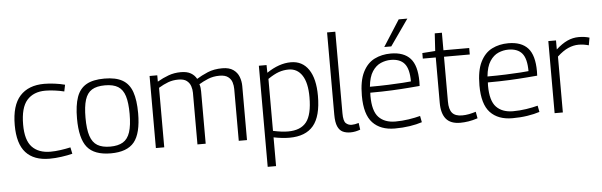

<svg xmlns="http://www.w3.org/2000/svg" viewBox="-57 -998 4440 1417"><g transform="rotate(-5 2163.0 -290.0)"><path d="M41 -259Q41 -405 104 -474.5Q167 -544 284 -544Q320 -544 362 -538.5Q404 -533 437 -524L427 -475Q395 -483 357.5 -488Q320 -493 288 -493Q200 -493 151.5 -438Q103 -383 103 -257Q103 -142 151 -91.5Q199 -41 288 -41Q321 -41 361 -46.5Q401 -52 436 -60L446 -12Q411 -3 364.5 3.5Q318 10 276 10Q160 10 100.5 -55.5Q41 -121 41 -259Z M503 -268Q503 -365 524.5 -426Q546 -487 595.5 -515.5Q645 -544 730 -544Q814 -544 863.5 -515.5Q913 -487 934.5 -426Q956 -365 956 -268Q956 -119 903.5 -54.5Q851 10 730 10Q608 10 555.5 -54.5Q503 -119 503 -268ZM566 -268Q566 -183 582.5 -133Q599 -83 635 -61.5Q671 -40 730 -40Q788 -40 824 -61.5Q860 -83 876.5 -133Q893 -183 893 -268Q893 -351 877.5 -400.5Q862 -450 826.5 -472Q791 -494 730 -494Q668 -494 632.5 -472Q597 -450 581.5 -400.5Q566 -351 566 -268Z M1064 0V-534H1121V-487Q1162 -511 1204.5 -526.5Q1247 -542 1296 -542Q1342 -542 1370 -525.5Q1398 -509 1412 -482Q1447 -504 1494 -524Q1541 -544 1603 -544Q1654 -544 1684 -523Q1714 -502 1726.5 -469Q1739 -436 1739 -400V0H1678V-384Q1678 -409 1670.5 -433.5Q1663 -458 1641 -474.5Q1619 -491 1578 -491Q1531 -491 1492.5 -475Q1454 -459 1425 -441Q1430 -428 1431.5 -414Q1433 -400 1433 -387V0H1372V-383Q1372 -407 1364 -431.5Q1356 -456 1335 -472.5Q1314 -489 1273 -489Q1232 -489 1197 -476Q1162 -463 1126 -441V0Z M1874 210V-539H1931L1932 -482Q2024 -544 2111 -544Q2196 -544 2242.5 -475.5Q2289 -407 2289 -280Q2289 -129 2231 -59.5Q2173 10 2053 10Q2001 10 1936 -3V210ZM2047 -37Q2140 -37 2183 -91.5Q2226 -146 2226 -276Q2226 -382 2190 -437Q2154 -492 2090 -492Q2052 -492 2016.5 -479.5Q1981 -467 1936 -436V-51Q2001 -37 2047 -37Z M2458 -740V-136Q2458 -78 2476 -61.5Q2494 -45 2519 -45Q2541 -45 2571 -54L2578 -4Q2562 2 2543.5 6Q2525 10 2505 10Q2472 10 2448 -1.5Q2424 -13 2410.5 -43.5Q2397 -74 2397 -131V-740Z M2834 10Q2728 10 2670 -51.5Q2612 -113 2612 -252Q2612 -362 2644 -426Q2676 -490 2730 -517Q2784 -544 2851 -544Q2948 -544 2996 -491Q3044 -438 3044 -319Q3044 -313 3043.5 -303.5Q3043 -294 3043 -287Q3017 -285 2963.5 -280.5Q2910 -276 2836 -272.5Q2762 -269 2676 -269Q2675 -258 2675 -245Q2675 -133 2719 -87Q2763 -41 2843 -41Q2892 -41 2941 -48.5Q2990 -56 3027 -66L3036 -19Q2997 -6 2945 2Q2893 10 2834 10ZM2677 -313Q2749 -313 2813 -315.5Q2877 -318 2922 -321Q2967 -324 2982 -326Q2982 -418 2949 -457.5Q2916 -497 2847 -497Q2810 -497 2773.5 -481.5Q2737 -466 2710.5 -426Q2684 -386 2677 -313ZM2808 -596 2932 -790H2996L2860 -596Z M3319 10Q3247 10 3213.5 -30.5Q3180 -71 3180 -150V-486H3084V-527L3180 -534L3188 -664H3241V-534H3432V-486H3241V-154Q3241 -96 3263.5 -69.5Q3286 -43 3337 -43Q3363 -43 3388 -48Q3413 -53 3439 -61L3448 -12Q3412 0 3379.5 5Q3347 10 3319 10Z M3705 10Q3599 10 3541 -51.5Q3483 -113 3483 -252Q3483 -362 3515 -426Q3547 -490 3601 -517Q3655 -544 3722 -544Q3819 -544 3867 -491Q3915 -438 3915 -319Q3915 -313 3914.5 -303.5Q3914 -294 3914 -287Q3888 -285 3834.5 -280.5Q3781 -276 3707 -272.5Q3633 -269 3547 -269Q3546 -258 3546 -245Q3546 -133 3590 -87Q3634 -41 3714 -41Q3763 -41 3812 -48.5Q3861 -56 3898 -66L3907 -19Q3868 -6 3816 2Q3764 10 3705 10ZM3548 -313Q3620 -313 3684 -315.5Q3748 -318 3793 -321Q3838 -324 3853 -326Q3853 -418 3820 -457.5Q3787 -497 3718 -497Q3681 -497 3644.5 -481.5Q3608 -466 3581.5 -426Q3555 -386 3548 -313Z M4075 -534V-467Q4119 -507 4159.5 -525.5Q4200 -544 4244 -544Q4287 -544 4323 -533L4313 -477Q4274 -488 4238 -488Q4200 -488 4161 -471Q4122 -454 4079 -414V0H4018V-534Z"/></g></svg>

Font: Georama Light
Style: Regular
Weight: 300
Designer: Jean-Baptiste Levee
Foundry: Production Type
Version: Version 1.000